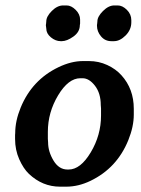

<svg xmlns="http://www.w3.org/2000/svg" viewBox="-20 -702 531 721"><path d="M290 -408.2H281.7Q236.8 -408.2 198.2 -344Q159.7 -279.8 159.7 -207V-180.7Q160.6 -171.9 160.6 -167.5Q160.6 -132.8 180.9 -99.1Q201.2 -65.4 233.4 -65.4H237.8Q282.2 -65.4 320.8 -129.9Q359.4 -194.3 359.4 -268.1V-294.4Q358.4 -303.2 358.4 -307.6Q358.4 -351.6 336.7 -379.9Q314.9 -408.2 290 -408.2ZM152.8 -610.8Q152.8 -610.8 153.8 -621.6Q153.8 -640.1 174.6 -660.9Q195.3 -681.6 217.3 -681.6H230Q247.6 -681.6 264.2 -665Q280.8 -648.4 280.8 -628.4V-613.8Q279.8 -609.9 279.8 -607.4Q279.8 -582 255.6 -564.7Q231.4 -547.4 211.9 -547.4H208Q188.5 -547.4 171.1 -561.8Q153.8 -576.2 153.8 -594.7L152.3 -606.9V-608.9ZM344.7 -611.3 345.7 -621.6Q345.7 -639.6 366.7 -660.6Q387.7 -681.6 409.2 -681.6H421.9Q439.9 -681.6 456.5 -665Q473.1 -648.4 473.1 -626.5V-618.2Q473.1 -590.3 451.7 -568.8Q430.2 -547.4 408.2 -547.4H397.9Q374.5 -547.4 359.4 -565.4Q344.2 -583.5 344.2 -605V-608.9ZM36.6 -180.2V-195.3L37.1 -202.1Q37.1 -248 57.6 -297.9Q100.1 -401.9 199.7 -449.7Q247.6 -472.7 291.5 -472.7H314Q350.6 -472.7 382.8 -457.8Q415 -442.9 436 -419.4Q482.4 -368.2 482.4 -293.5V-271.5Q482.4 -226.6 461.9 -175.8Q419.4 -70.8 319.8 -22.9Q274.4 -1 228.5 -1H205.6Q139.2 -1 88.4 -49.3Q67.9 -68.8 52.2 -104Q36.6 -139.2 36.6 -180.2Z"/></svg>

Font: Averia Serif Libre
Style: Bold Italic
Weight: 700
Italic angle: -6.90001°
Version: Version 1.002